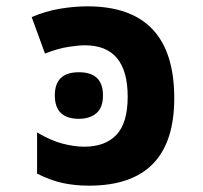

<svg xmlns="http://www.w3.org/2000/svg" viewBox="-20 -576 640 606"><path d="M305 -275Q305 -348 229 -348Q153 -348 153 -275Q153 -201 229 -201Q263 -201 284 -218.5Q305 -236 305 -275ZM261 10Q530 10 530 -266Q530 -556 256 -556Q215 -556 169.5 -548.5Q124 -541 80 -522L122 -407Q163 -423 195.5 -428Q228 -433 248 -433Q383 -433 383 -271Q383 -188 347.5 -150.5Q312 -113 246 -113Q215 -113 178 -122.5Q141 -132 97 -158V-28Q141 -6 179.5 2Q218 10 261 10Z"/></svg>

Font: Noto Sans Mono UI
Style: Bold
Weight: 700
Designer: Monotype Design team
Foundry: Monotype Imaging Inc.
Version: 1.000